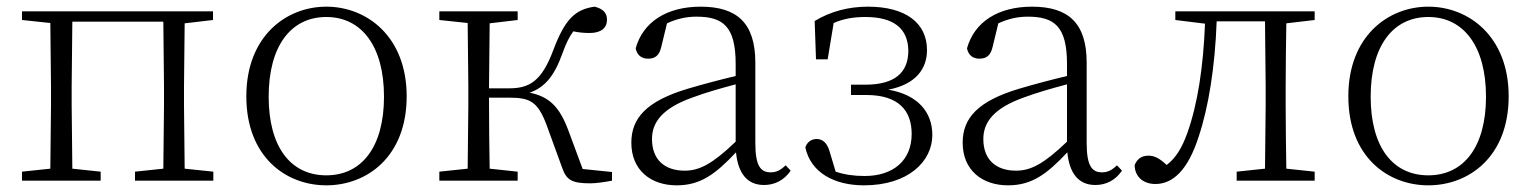

<svg xmlns="http://www.w3.org/2000/svg" viewBox="-20 -542 4598 576"><path d="M46 -482 131 -473 133 -283V-226L131 -36L46 -27V0H282V-27L197 -36L195 -226V-283L197 -477H470L472 -283V-226L470 -36L385 -27V0H620V-27L534 -36L532 -226V-283L534 -472L619 -482V-508H46Z M959 14C1081 14 1200 -72 1200 -253C1200 -433 1080 -522 959 -522C838 -522 719 -433 719 -253C719 -72 837 14 959 14ZM959 -16C852 -16 786 -101 786 -252C786 -403 852 -491 959 -491C1065 -491 1132 -403 1132 -252C1132 -101 1065 -16 959 -16Z M1666 -40C1679 -2 1695 8 1751 8C1769 8 1795 4 1816 0V-26L1728 -35L1685 -151C1658 -223 1627 -252 1569 -264C1612 -279 1642 -311 1667 -381C1678 -412 1688 -432 1700 -448C1714 -445 1729 -443 1749 -443C1783 -443 1801 -458 1801 -483C1801 -504 1788 -516 1764 -522C1704 -514 1674 -482 1640 -392C1605 -298 1568 -277 1507 -277H1447L1449 -472L1533 -482V-508H1298V-482L1383 -473L1385 -283V-226L1383 -36L1298 -27V0H1533V-27L1449 -36C1448 -90 1447 -174 1447 -249H1508C1570 -249 1593 -237 1619 -169Z M2272 13C2304 13 2332 -1 2352 -30L2337 -46C2321 -31 2309 -25 2292 -25C2262 -25 2246 -44 2246 -113V-354C2246 -473 2191 -522 2082 -522C1980 -522 1909 -476 1887 -397C1891 -377 1904 -366 1924 -366C1945 -366 1958 -375 1964 -402L1981 -472C2011 -486 2040 -492 2069 -492C2149 -492 2187 -463 2187 -350V-314C2141 -303 2091 -290 2044 -276C1920 -239 1874 -188 1874 -114C1874 -31 1933 14 2010 14C2081 14 2126 -19 2188 -85C2194 -23 2221 13 2272 13ZM2187 -117C2118 -51 2079 -30 2034 -30C1975 -30 1936 -62 1936 -125C1936 -175 1967 -217 2056 -249C2096 -264 2142 -277 2187 -289Z M2572 14C2705 14 2777 -58 2777 -137C2777 -206 2733 -258 2645 -273C2728 -289 2761 -336 2761 -392C2761 -473 2697 -522 2584 -522C2526 -522 2472 -508 2424 -479L2428 -364H2463L2481 -473C2511 -486 2541 -491 2576 -491C2662 -491 2704 -456 2705 -390C2705 -324 2664 -288 2576 -288H2533V-257H2579C2676 -257 2715 -210 2715 -140C2715 -61 2660 -14 2574 -14C2542 -14 2514 -18 2487 -27L2469 -87C2462 -112 2449 -125 2430 -125C2415 -125 2402 -117 2396 -100C2412 -24 2483 14 2572 14Z M3266 13C3298 13 3326 -1 3346 -30L3331 -46C3315 -31 3303 -25 3286 -25C3256 -25 3240 -44 3240 -113V-354C3240 -473 3185 -522 3076 -522C2974 -522 2903 -476 2881 -397C2885 -377 2898 -366 2918 -366C2939 -366 2952 -375 2958 -402L2975 -472C3005 -486 3034 -492 3063 -492C3143 -492 3181 -463 3181 -350V-314C3135 -303 3085 -290 3038 -276C2914 -239 2868 -188 2868 -114C2868 -31 2927 14 3004 14C3075 14 3120 -19 3182 -85C3188 -23 3215 13 3266 13ZM3181 -117C3112 -51 3073 -30 3028 -30C2969 -30 2930 -62 2930 -125C2930 -175 2961 -217 3050 -249C3090 -264 3136 -277 3181 -289Z M3774 0H3924V-27L3839 -36C3838 -91 3837 -172 3837 -226V-283C3837 -336 3838 -417 3839 -472L3924 -482V-508H3506V-482L3595 -471C3590 -342 3573 -230 3542 -143C3525 -96 3507 -68 3480 -47C3461 -65 3445 -75 3426 -75C3405 -75 3392 -66 3384 -47C3384 -12 3410 10 3446 10C3499 10 3544 -32 3576 -132C3606 -222 3625 -342 3630 -478H3775L3777 -283V-226L3775 -36L3690 -27V0Z M4265 14C4387 14 4506 -72 4506 -253C4506 -433 4386 -522 4265 -522C4144 -522 4025 -433 4025 -253C4025 -72 4143 14 4265 14ZM4265 -16C4158 -16 4092 -101 4092 -252C4092 -403 4158 -491 4265 -491C4371 -491 4438 -403 4438 -252C4438 -101 4371 -16 4265 -16Z"/></svg>

Font: Noto Serif TC ExtraLight
Style: Regular
Weight: 200
Designer: Ryoko NISHIZUKA 西塚涼子 (kana & ideographs); Frank Grießhammer (Latin, Greek & Cyrillic); Wenlong ZHANG 张文龙 (bopomofo); San
Foundry: Adobe
Version: Version 2.001;hotconv 1.1.0;makeotfexe 2.6.0